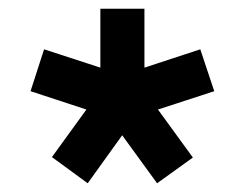

<svg xmlns="http://www.w3.org/2000/svg" viewBox="-20 -720 561 440"><path d="M181 -300 99 -360 178 -469 50 -511 81 -607 210 -565V-700H311V-565L439 -607L471 -511L342 -469L422 -359L340 -300L260 -410Z"/></svg>

Font: Zen Kaku Gothic Antique Black
Style: Regular
Weight: 900
Designer: Yoshimichi Ohira
Foundry: Positype
Version: Version 1.001